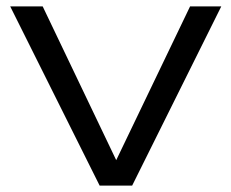

<svg xmlns="http://www.w3.org/2000/svg" viewBox="-20 -583 727 603"><path d="M114 -563H12L293 0H395L675 -563H577L345 -80Z"/></svg>

Font: Bounded Light
Style: Regular
Weight: 300
Designer: Vlad Churkin
Version: Version 3.0